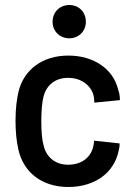

<svg xmlns="http://www.w3.org/2000/svg" viewBox="-20 -739 536 767"><path d="M253 8C358 8 436 -48 454 -137C457 -148 458 -156 458 -166L356 -177C355 -168 355 -162 353 -156C345 -115 311 -81 252 -81C199 -81 164 -113 154 -159C148 -180 145 -212 145 -255C145 -294 148 -329 153 -349C163 -396 198 -428 252 -428C307 -428 344 -396 354 -357C356 -349 356 -338 357 -329L459 -339C459 -353 457 -368 452 -381C433 -462 356 -517 253 -517C149 -517 75 -460 54 -373C47 -343 42 -306 42 -257C42 -212 46 -173 54 -139C75 -50 148 8 253 8ZM190 -652C190 -614 219 -586 257 -586C294 -586 323 -614 323 -652C323 -691 295 -719 257 -719C219 -719 190 -691 190 -652Z"/></svg>

Font: Vanilla Cream DemiBold
Style: Regular
Weight: 600
Designer: Jeremy Tribby, Jinavaṁso
Foundry: Tribby Type
Version: Version 1.422;Glyphs 3.1.2 (3151)